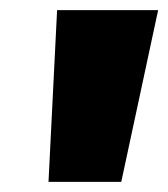

<svg xmlns="http://www.w3.org/2000/svg" viewBox="-20 -800 333 380"><path d="M293 -780 220 -440H76L93 -780Z"/></svg>

Font: Tanohe Sans Black
Style: Italic
Weight: 900
Designer: Village Type and Design LLC & Cristiano Sobral
Foundry: Cooper Hewitt Smithsonian Design Museum
Version: Version 1.00;January 12, 2020;FontCreator 12.0.0.2547 64-bit